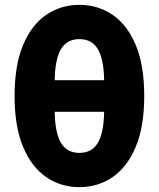

<svg xmlns="http://www.w3.org/2000/svg" viewBox="-20 -755 654 790"><path d="M307 15Q230.5 15 170.2 -26.2Q110 -67.5 75 -150.8Q40 -234 40 -360Q40 -486.5 75 -569.8Q110 -653 170.2 -694Q230.5 -735 307 -735Q383 -735 443.2 -694Q503.5 -653 538.5 -569.8Q573.5 -486.5 573.5 -360Q573.5 -234 538.5 -150.8Q503.5 -67.5 443.2 -26.2Q383 15 307 15ZM205 -425H408.5Q407 -512 382.5 -553Q358 -594 307 -594Q255.5 -594 231 -553Q206.5 -512 205 -425ZM307 -126Q358 -126 382.5 -167Q407 -208 408.5 -295H205Q206.5 -208 231 -167Q255.5 -126 307 -126Z"/></svg>

Font: Geologica
Style: Bold
Weight: 700
Designer: Sindre Bremnes, Frode Helland
Foundry: Monokrom Skriftforlag AS
Version: Version 1.010; ttfautohint (v1.8.4.7-5d5b);gftools[0.9.28]